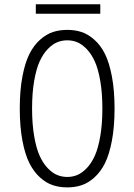

<svg xmlns="http://www.w3.org/2000/svg" viewBox="-20 -842 610 874"><path d="M143 -822.5H436.5V-779.5H143ZM286.5 11Q251 11 221 1.2Q191 -8.5 162.5 -34Q134 -59.5 114 -99Q94 -138.5 82 -202Q70 -265.5 70 -348Q70 -430 82 -493.5Q94 -557 114 -596.5Q134 -636 162.5 -661.2Q191 -686.5 221 -696.2Q251 -706 286.5 -706Q321.5 -706 351.2 -696.2Q381 -686.5 409.5 -661.2Q438 -636 457.8 -596.5Q477.5 -557 489.5 -493.5Q501.5 -430 501.5 -348Q501.5 -265.5 489.5 -202Q477.5 -138.5 457.8 -99Q438 -59.5 409.5 -34Q381 -8.5 351.2 1.2Q321.5 11 286.5 11ZM286.5 -36.5Q310 -36.5 331.5 -45.2Q353 -54 374.5 -76.2Q396 -98.5 411.5 -132.8Q427 -167 436.5 -222.2Q446 -277.5 446 -348Q446 -418 436.5 -473.2Q427 -528.5 411.5 -562.5Q396 -596.5 374.5 -618.8Q353 -641 331.5 -649.8Q310 -658.5 286.5 -658.5Q262.5 -658.5 240.8 -649.8Q219 -641 197.5 -618.8Q176 -596.5 160.5 -562.5Q145 -528.5 135.5 -473.5Q126 -418.5 126 -348Q126 -277.5 135.5 -222.2Q145 -167 160.5 -132.8Q176 -98.5 197.5 -76.2Q219 -54 240.8 -45.2Q262.5 -36.5 286.5 -36.5Z"/></svg>

Font: League Mono Narrow UltraLight
Style: Regular
Weight: 200
Width: 3
Designer: Tyler Finck
Foundry: The League of Moveable Type / Tyler Finck
Version: Version 2.210